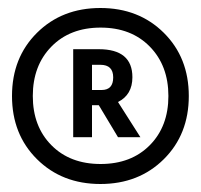

<svg xmlns="http://www.w3.org/2000/svg" viewBox="-20 -807 502 480"><path d="M108.5 -690.5Q62 -643 62 -567Q62 -491 108.5 -444Q155 -397 231.5 -397Q308 -397 354.5 -444Q401 -491 401 -567Q401 -643 354.5 -690.5Q308 -738 231.5 -738Q155 -738 108.5 -690.5ZM389.5 -725Q452 -663 452 -567Q452 -471 389.5 -409Q327 -347 231 -347Q135 -347 72.5 -409Q10 -471 10 -567Q10 -663 72.5 -725Q135 -787 231 -787Q327 -787 389.5 -725ZM231 -645H210V-582H234Q263 -582 263 -613.5Q263 -645 231 -645ZM210 -464H163V-684H227Q311 -684 311 -614Q311 -570 275 -552L331 -464H275L227 -544H210Z"/></svg>

Font: Hind Jalandhar Medium
Style: Regular
Weight: 500
Designer: Namrata Goyal
Foundry: Indian Type Foundry
Version: Version 0.702;PS 1.0;hotconv 1.0.81;makeotf.lib2.5.63406